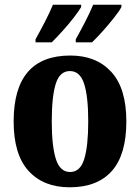

<svg xmlns="http://www.w3.org/2000/svg" viewBox="-20 -786 594 816"><path d="M276 10Q165 10 101.5 -59.5Q38 -129 38 -270Q38 -550 279 -550Q389 -550 453 -480.5Q517 -411 517 -270Q517 -129 455.5 -59.5Q394 10 276 10ZM278 -55Q321 -55 338 -110Q355 -165 355 -270Q355 -376 337.5 -430Q320 -484 277 -484Q234 -484 217 -430Q200 -376 200 -270Q200 -165 217.5 -110Q235 -55 278 -55ZM302 -619Q321 -653 341.5 -692.5Q362 -732 376 -766H496V-756Q487 -739 464.5 -710.5Q442 -682 416.5 -653.5Q391 -625 371 -606H302ZM131 -619Q150 -653 170.5 -692.5Q191 -732 205 -766H325V-756Q315 -739 293 -710.5Q271 -682 245 -653.5Q219 -625 200 -606H131Z"/></svg>

Font: Noto Serif Armenian Condensed ExtraBold
Style: Regular
Weight: 800
Width: 3
Designer: Monotype Design Team
Foundry: Monotype Imaging Inc.
Version: Version 2.008; ttfautohint (v1.8.4.7-5d5b)